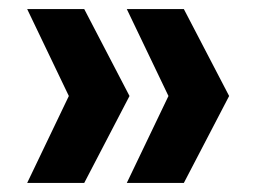

<svg xmlns="http://www.w3.org/2000/svg" viewBox="-20 -474 566 424"><path d="M266 -262 166 -454H40L132 -262L40 -70H166ZM486 -262 386 -454H260L352 -262L260 -70H386Z"/></svg>

Font: Play
Style: Bold
Weight: 700
Designer: Jonas Hecksher
Foundry: Jonas Hecksher, Playtypeª, e-types AS
Version: Version 1.002